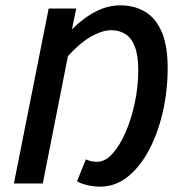

<svg xmlns="http://www.w3.org/2000/svg" viewBox="-20 -686 670 718"><path d="M354 12Q331 12 307 6.5Q283 1 268 -8L301 -90Q310 -86 320.5 -83.5Q331 -81 343 -81Q373 -81 400 -110.5Q427 -140 449 -190Q471 -240 484 -301Q497 -362 497 -424Q497 -478 484.5 -511Q472 -544 449 -558.5Q426 -573 396 -573Q362 -573 320 -549Q278 -525 234 -476L140 0H32L162 -654H265L249 -576Q278 -605 308.5 -625.5Q339 -646 369 -656Q399 -666 430 -666Q482 -666 522 -642.5Q562 -619 584.5 -567.5Q607 -516 607 -432Q607 -346 588.5 -266Q570 -186 536.5 -123.5Q503 -61 457 -24.5Q411 12 354 12Z"/></svg>

Font: Source Sans 3 SemiBold
Style: Italic
Weight: 600
Italic angle: -11°
Designer: Paul D. Hunt
Foundry: Adobe
Version: Version 3.046;hotconv 1.0.118;makeotfexe 2.5.65603